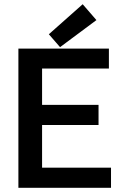

<svg xmlns="http://www.w3.org/2000/svg" viewBox="-20 -888 612 908"><path d="M505 -95V0H67V-658H495V-564H179V-392H446V-297H179V-95ZM371 -868 436 -793 264 -665 211 -726Z"/></svg>

Font: Codetta
Style: Bold
Weight: 700
Designer: Ulrich Proeller
Foundry: PROSA GmbH
Version: Version 2.00;September 29, 2018;FontCreator 11.5.0.2427 64-b